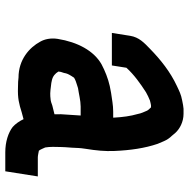

<svg xmlns="http://www.w3.org/2000/svg" viewBox="-14 -641 714 726"><g transform="rotate(90 343.0 -278.0)"><path d="M227.5 -344 236.2 -399C262.6 -428.1 296 -451.8 328.9 -473C336.5 -477 336.5 -477 344.2 -481C349.9 -483.7 355.3 -486 360.3 -488C363.7 -489.6 375.4 -491.2 377.9 -492H385.9C390.5 -486.5 395.3 -483.4 398.5 -477C402.9 -466.1 408.7 -455.4 411 -442C419.2 -414.2 422.9 -384.8 424.8 -352C424.5 -350.7 424.7 -349.7 425.3 -349H402.3C376.2 -349 355.8 -344.2 331 -341C315.5 -338 315.5 -338 305.2 -336C276.9 -329.7 247.5 -317.9 223.3 -305C171.7 -275.9 138.9 -213.8 127 -139C122.9 -113 128.1 -89.5 137.6 -73C159.6 -32.3 205.2 9 273.6 9C282 10.3 294.3 11 310.3 11C351.4 12.6 373.3 6.9 404.5 -3L430.6 -10C437.9 5.7 448.8 21.1 460.1 31C481.5 47.6 516.1 59 555.7 59H627.7L647.1 -64H575.1C568.7 -64 556.6 -66.8 549.8 -68C545 -73.7 540.9 -85.4 537.6 -92C534.5 -109.5 535.3 -131.9 535.9 -151L536.6 -168C536.6 -172 537.2 -180 538.4 -192C540 -217.5 538.9 -220.1 542.6 -244C549.3 -285.9 552.4 -317.8 550.9 -353C548.4 -413.1 540.5 -468.4 523.9 -517L513.7 -541C508.8 -552.3 502.1 -562.3 493.4 -571C487.5 -578 487.5 -578 482.5 -584C467.6 -600.4 441.1 -615 410.4 -615H391.4C383.3 -614.3 373 -612.7 360.6 -610C336.2 -605.5 324.7 -598.9 305.4 -590C251.8 -565.1 206.1 -528.6 164.9 -488.5C142 -466.3 120.8 -447 115.4 -413L104.5 -344ZM416.8 -226C415.9 -207.8 413 -169.4 411.9 -151L412.2 -134C411.9 -132 411.9 -129.7 412.1 -127L379.8 -119C372.8 -116.2 360.5 -112 351.7 -112C348.3 -111.3 341.9 -111 332.6 -111C321.4 -111.7 314.1 -112.3 310.9 -113C308.2 -113 302.7 -113.7 294.2 -115C289.4 -116 289.4 -116 284.5 -117C268 -120.4 257.7 -129.8 250.5 -142C251.1 -146 251.1 -146 251.9 -151C253.1 -154.3 254.4 -158.3 255.8 -163C257.7 -174.7 260.8 -180.3 267.3 -191C271.2 -197 271.2 -197 273.8 -201C280.8 -205.7 293.1 -209.9 300.6 -212C306.9 -214 306.9 -214 313.2 -216C333.5 -218.8 360.7 -226 382.8 -226Z"/></g></svg>

Font: Tape
Style: It
Weight: 500
Foundry: Cannot Into Space Fonts
Version: Version 0.97